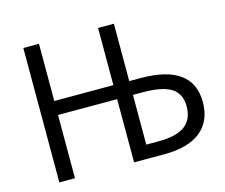

<svg xmlns="http://www.w3.org/2000/svg" viewBox="-101 -850 1154 985"><g transform="rotate(-15 476.5 -357.0)"><path d="M916 -208Q916 -107.4 849.6 -53.7Q783.2 0 655.8 0H495.1V-335.9H181.2V0H98.1V-713.9H181.2V-410.2H495.1V-713.9H579.1V-409.2H638.2Q916 -409.2 916 -208ZM579.1 -71.8H644Q739.7 -71.8 784.9 -105.7Q830.1 -139.6 830.1 -208Q830.1 -274.9 783 -305.4Q735.8 -335.9 628.9 -335.9H579.1Z"/></g></svg>

Font: XL-Viking
Style: Regular
Weight: 400
Foundry: Ascender Corporation
Version: Version 1.10 March 23, 2015